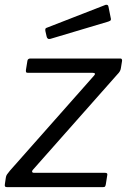

<svg xmlns="http://www.w3.org/2000/svg" viewBox="-24 -771 526 791"><path d="M6 0Q-1 0 -3 -2.5Q-5 -5 -4 -12L0 -39Q1 -47 5 -52.5Q9 -58 17 -68L363 -459Q368 -464 367 -467.5Q366 -471 358 -471H91Q85 -471 83.5 -474Q82 -477 83 -484L89 -521Q90 -526 93.5 -528Q97 -530 101 -530H472Q479 -530 479 -521L474 -490Q473 -483 469.5 -477Q466 -471 459 -464L112 -72Q107 -67 108.5 -63Q110 -59 115 -59H409Q420 -59 418 -50L412 -12Q411 -6 409 -3Q407 0 400 0H6ZM423 -743 432 -698Q434 -692 432.5 -688.5Q431 -685 422 -682L184 -611Q177 -609 173 -612Q169 -615 168 -621L163 -643Q161 -654 167 -656L411 -751Q415 -752 418.5 -750.5Q422 -749 423 -743Z"/></svg>

Font: Libre Franklin
Style: Italic
Weight: 400
Italic angle: -8°
Designer: Pablo Impallari, Rodrigo Fuenzalida, Nhung Nguyen
Foundry: Impallari Type
Version: Version 3.000